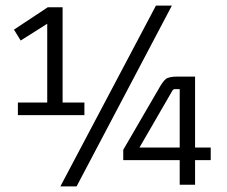

<svg xmlns="http://www.w3.org/2000/svg" viewBox="-20 -661 814 687"><path d="M538 -641H595L254 6H196ZM282 -294V-249H44V-294H149V-576L54 -516L30 -555L151 -635H204V-294ZM678 0H623V-88H421V-125L546 -340Q562 -369 573 -378Q584 -387 615 -387H678V-133H734V-88H678ZM597 -337 479 -133H623V-342H604Q601 -342 597 -337Z"/></svg>

Font: Gemunu Libre Light
Style: Regular
Weight: 300
Designer: Puspanada Ekanayake, Sola Matas, Pathum Egodawatta, Kosala Senevirathne
Foundry: mooniak
Version: Version 1.100